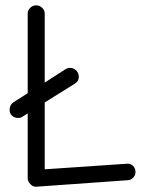

<svg xmlns="http://www.w3.org/2000/svg" viewBox="-20 -689 541 721"><path d="M457 -74.2Q470.7 -75.2 479.7 -66.2Q488.8 -57.1 488.8 -43Q488.8 -31.2 480.2 -22Q471.7 -12.7 459 -12.2L115.2 12.2Q103.5 12.7 93.8 2.2Q84 -8.3 84 -20V-263.2L64.9 -251Q58.6 -246.1 47.9 -246.1Q35.2 -246.1 25.6 -254.2Q16.1 -262.2 16.1 -276.9Q16.1 -294.9 30.8 -305.2L84 -338.9V-638.2Q84 -650.4 93.5 -659.7Q103 -668.9 116.2 -668.9Q128.9 -668.9 138.4 -659.7Q147.9 -650.4 147.9 -638.2V-378.9L226.1 -429.2Q234.4 -434.1 243.2 -434.1Q256.3 -434.1 266.1 -424.6Q275.9 -415 275.9 -400.9Q275.9 -383.8 261.2 -375L147.9 -304.2V-53.2Z"/></svg>

Font: Comic Neue
Style: Regular
Weight: 400
Designer: Craig Rozynski
Foundry: Craig Rozynski
Version: Version 2.003;hotconv 1.0.109;makeotfexe 2.5.65596